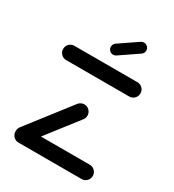

<svg xmlns="http://www.w3.org/2000/svg" viewBox="-169 -790 807 888"><g transform="rotate(30 235.0 -345.5)"><path d="M441.5 -38.1Q441.5 -22.2 430.4 -11.1Q419.3 0 403.3 0H67Q51.1 0 40 -11.1Q28.9 -22.2 28.9 -38.1Q28.9 -54.1 40 -65.2Q51.1 -76.3 67 -76.3H403.3Q419.3 -76.3 430.4 -65.2Q441.5 -54.1 441.5 -38.1ZM67 -3Q51.1 -3 40 -14.1Q28.9 -25.2 28.9 -41.1Q28.9 -54.8 37 -64.8L212.6 -291.1Q217.8 -297.8 225.7 -301.7Q233.7 -305.6 242.6 -305.6Q258.5 -305.6 269.6 -294.4Q280.7 -283.3 280.7 -267.4Q280.7 -253.7 272.6 -243.7L97 -17.4Q91.9 -10.7 83.9 -6.9Q75.9 -3 67 -3ZM441.5 -478.9Q441.5 -463 430.4 -451.9Q419.3 -440.7 403.3 -440.7H67Q51.1 -440.7 40 -451.9Q28.9 -463 28.9 -478.9Q28.9 -494.8 40 -505.9Q51.1 -517 67 -517H403.3Q419.3 -517 430.4 -505.9Q441.5 -494.8 441.5 -478.9ZM242.2 -570.7Q230.7 -570.7 222.8 -578.7Q214.8 -586.7 214.8 -598.1Q214.8 -605.2 218 -610.9Q221.1 -616.7 226.3 -620.4L323 -686.3Q330.4 -691.1 338.5 -691.1Q350 -691.1 358 -683.1Q365.9 -675.2 365.9 -663.7Q365.9 -656.7 362.8 -650.9Q359.6 -645.2 354.4 -641.5L257.8 -575.6Q250.7 -570.7 242.2 -570.7Z"/></g></svg>

Font: 26F Galaxy Sans
Style: Bold
Weight: 700
Designer: C₂₉H₂₅N₃O₅
Version: Version 1.100